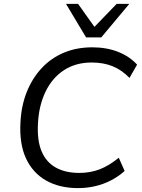

<svg xmlns="http://www.w3.org/2000/svg" viewBox="-20 -957 729 986"><path d="M381 9Q286 9 217.5 -29.5Q149 -68 114 -142.5Q79 -217 85 -327Q89 -413 117 -483.5Q145 -554 193 -606Q241 -658 307 -686Q373 -714 454 -714Q528 -714 587 -690.5Q646 -667 684 -625L645 -557Q605 -598 558 -617Q511 -636 451 -636Q369 -636 309 -597Q249 -558 214.5 -487.5Q180 -417 175 -324Q170 -235 194 -179Q218 -123 267.5 -96Q317 -69 387 -69Q444 -69 492 -87.5Q540 -106 590 -147L620 -79Q589 -51 550.5 -31Q512 -11 469 -1Q426 9 381 9ZM422 -765 319 -937H381L465 -819L579 -937H644L500 -765Z"/></svg>

Font: Nunito Sans 10pt
Style: Italic
Weight: 400
Italic angle: -9°
Designer: Vernon Adams
Foundry: Vernon Adams
Version: Version 3.101;gftools[0.9.27]